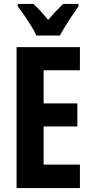

<svg xmlns="http://www.w3.org/2000/svg" viewBox="-20 -953 467 973"><path d="M385 0H64V-714H385V-597H201V-429H372V-312H201V-119H385ZM164 -773Q156 -793 139 -820Q122 -847 103.5 -874.5Q85 -902 70 -921V-933H149Q166 -918 185 -897.5Q204 -877 224 -852Q247 -879 264.5 -897.5Q282 -916 300 -933H378V-921Q364 -901 346 -874.5Q328 -848 311.5 -821Q295 -794 284 -773Z"/></svg>

Font: Noto Sans Khmer ExtraCondensed
Style: Bold
Weight: 700
Width: 2
Designer: Danh Hong and the Monotype Design Team
Foundry: Monotype Imaging Inc.
Version: Version 2.004